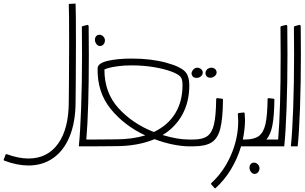

<svg xmlns="http://www.w3.org/2000/svg" viewBox="-84 -817 1702 1072"><path d="M338 -797Q340 -754 340 -577Q340 -399 339 -356Q338 -317 338 -250Q338 -138 306 -58Q274 22 214.5 64.5Q155 107 75 107Q12 107 -60 80Q-62 79 -63 77Q-64 75 -63 73L-53 47Q-51 42 -46 44Q20 68 75 68Q181 68 240.5 -15Q300 -98 300 -250Q300 -318 301 -356Q302 -399 302 -576Q302 -753 300 -795Z M446 -38V0H356Q364 -76 369 -214Q374 -352 374 -513Q374 -614 373 -666Q373 -669 377 -671L404 -678H405Q407 -678 409 -675.5Q411 -673 411 -669Q412 -616 412 -511Q412 -203 398 -38Z M997 -38V0H969Q933 0 882.5 -10Q832 -20 779 -40Q685 -1 563 -1L445 0V-38L563 -39Q653 -39 727 -61Q609 -116 533.5 -209.5Q458 -303 461 -436Q462 -464 516.5 -477Q571 -490 652 -490Q759 -490 844 -467Q929 -444 954 -412Q973 -387 973 -341Q973 -249 934.5 -178Q896 -107 824 -63Q908 -38 969 -38ZM775 -80Q853 -117 894 -183.5Q935 -250 935 -341Q935 -376 924 -388Q912 -403 871.5 -418Q831 -433 773 -442.5Q715 -452 652 -452Q610 -452 575.5 -447.5Q541 -443 520.5 -437Q500 -431 499 -428Q499 -299 578 -212.5Q657 -126 775 -80ZM502 -591Q502 -604 492.5 -613.5Q483 -623 472 -623Q460 -623 453 -615Q446 -607 446 -595Q446 -580 456.5 -568.5Q467 -557 481 -561Q491 -564 496.5 -572.5Q502 -581 502 -591Z M1129 -269 1156 -266Q1158 -266 1159.5 -264.5Q1161 -263 1161 -261Q1160 -154 1146 -99Q1132 -44 1097.5 -22Q1063 0 996 0V-38Q1047 -38 1073.5 -57Q1100 -76 1111 -123.5Q1122 -171 1123 -264Q1123 -269 1129 -269ZM1096 -439Q1089 -439 1085 -437Q1075 -434 1069 -426Q1063 -418 1063 -408Q1063 -405 1065 -399Q1071 -383 1090 -383Q1098 -383 1102 -385Q1114 -389 1121 -399Q1128 -409 1124 -421Q1121 -430 1113.5 -434.5Q1106 -439 1096 -439ZM1018 -439Q1013 -439 1007 -437Q996 -432 989.5 -420.5Q983 -409 987 -399Q993 -382 1013 -382Q1030 -382 1040.5 -393.5Q1051 -405 1047 -420Q1043 -429 1035 -434Q1027 -439 1018 -439Z M1284 -146Q1284 -100 1272 -38H1283V0H1262Q1242 68 1205.5 128.5Q1169 189 1120 233Q1116 237 1113 232L1095 212Q1093 208 1096 205Q1165 142 1205.5 49Q1246 -44 1246 -141Q1246 -154 1244 -180Q1244 -182 1245.5 -184Q1247 -186 1249 -186L1277 -189Q1282 -189 1282 -184Q1284 -160 1284 -146Z M1449 -38V0H1280V-38H1283Q1334 -38 1360.5 -57Q1387 -76 1398 -123.5Q1409 -171 1410 -264Q1410 -269 1416 -269L1443 -266Q1445 -266 1446.5 -264.5Q1448 -263 1448 -261Q1447 -170 1437 -117.5Q1427 -65 1403 -38ZM1365 123Q1365 110 1355.5 100.5Q1346 91 1335 91Q1323 91 1316 99Q1309 107 1309 119Q1309 134 1319.5 145.5Q1330 157 1344 153Q1354 150 1359.5 141.5Q1365 133 1365 123Z M1521 -514Q1521 -351 1516 -213Q1511 -75 1503 0H1448V-38H1469Q1483 -204 1483 -510Q1483 -613 1482 -666Q1482 -669 1486 -671L1513 -678H1514Q1516 -678 1518 -675.5Q1520 -673 1520 -669Q1521 -616 1521 -514Z M1540 0Q1548 -76 1553 -214Q1558 -352 1558 -513Q1558 -614 1557 -666Q1557 -669 1561 -671L1588 -678H1589Q1591 -678 1593 -675.5Q1595 -673 1595 -669Q1596 -616 1596 -514Q1596 -351 1591 -213Q1586 -75 1578 0Z"/></svg>

Font: Vibes
Style: Regular
Weight: 400
Designer: AbdElmomen Kadhim
Version: Version 1.100